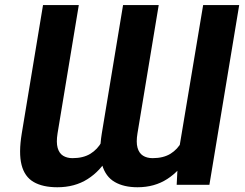

<svg xmlns="http://www.w3.org/2000/svg" viewBox="-20 -748 991 777"><path d="M701.2 -123.7 802.1 -727.5H948L827.4 0H695ZM739 -246.1 786.5 -247.1Q774.3 -173.3 741.5 -115.2Q708.7 -57.1 657 -23.7Q605.4 9.8 536.5 9.8Q481.2 9.8 444.4 -11.5Q407.5 -32.7 393.3 -80.7Q379.1 -128.6 392 -208.2L478 -727.5H622.3L536.3 -208.2Q530.4 -172.5 536.5 -150.4Q542.6 -128.2 558.6 -118.1Q574.5 -108 597.6 -108Q641.2 -108 670.2 -125.9Q699.1 -143.9 715.8 -175.2Q732.5 -206.5 739 -246.1ZM415.6 -246.1 464.1 -247.1Q451.9 -172.3 419.1 -114.2Q386.4 -56.1 334.4 -23.2Q282.4 9.8 212 9.8Q152.9 9.8 116.2 -11.5Q79.5 -32.7 67.3 -80.6Q55 -128.4 68.1 -208.2L154.1 -727.5H298.9L212.9 -208.2Q207.1 -171.7 213.3 -149.6Q219.5 -127.5 235.4 -117.7Q251.3 -108 273.3 -108Q316.9 -108 345.9 -125.8Q374.9 -143.7 391.9 -174.8Q408.9 -206 415.6 -246.1Z"/></svg>

Font: Inter Variable
Style: Italic
Weight: 400
Italic angle: -9.39999°
Designer: Rasmus Andersson
Foundry: rsms
Version: Version 4.001;git-9221beed3